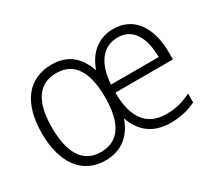

<svg xmlns="http://www.w3.org/2000/svg" viewBox="-108 -747 1074 962"><g transform="rotate(-30 429.0 -266.0)"><path d="M622 -542C531 -542 474 -486 445 -405C418 -489 360 -542 267 -542C130 -542 52 -443 52 -267C52 -95 129 10 262 10C356 10 417 -43 446 -127C475 -41 538 10 638 10C697 10 740 -1 786 -23V-74C735 -49 696 -39 641 -39C531 -39 473 -113 473 -260H806V-300C806 -437 747 -542 622 -542ZM621 -494C710 -494 750 -415 750 -306H474C483 -432 538 -494 621 -494ZM265 -493C372 -493 417 -407 417 -265C417 -123 370 -38 263 -38C158 -38 110 -123 110 -267C110 -413 160 -493 265 -493Z"/></g></svg>

Font: Noto Sans Ethiopic SemiCondensed Light
Style: Regular
Weight: 300
Width: 4
Designer: Monotype Design Team
Foundry: Monotype Imaging Inc.
Version: Version 2.102